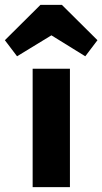

<svg xmlns="http://www.w3.org/2000/svg" viewBox="-80 -768 420 788"><path d="M54 0H207V-486H54ZM-60 -603 -10 -537 131 -623 270 -537 320 -603 174 -748H86Z"/></svg>

Font: MV Cash
Style: Bold
Weight: 700
Designer: Rodrigo Fuenzalida
Foundry: fragTYPE
Version: Version 1.100;Glyphs 3.1.2 (3151)